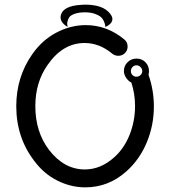

<svg xmlns="http://www.w3.org/2000/svg" viewBox="-20 -806 731 826"><path d="M433 -690Q433 -693 432.5 -697Q432 -701 428 -712Q424 -723 416 -731Q408 -739 389.5 -746Q371 -753 346 -753Q319 -753 301 -746.5Q283 -740 277.5 -731Q272 -722 270 -712.5Q268 -703 270 -696L271 -690Q234 -712 242 -742Q253 -780 326 -785Q336 -786 346 -786Q423 -786 453 -748Q476 -720 449 -699Q443 -694 433 -690ZM346 -698Q281 -697 221 -665Q161 -633 119 -573Q50 -475 50 -349Q50 -214 128 -113Q169 -58 227 -29Q285 0 347 0Q447 0 524 -69Q581 -120 611.5 -193.5Q642 -267 642 -348Q642 -418 619 -484Q621 -492 621 -500Q621 -523 605.5 -538.5Q590 -554 567.5 -554Q545 -554 529 -538.5Q513 -523 513 -500Q513 -486 522.5 -471.5Q532 -457 545 -451Q561 -403 561 -350Q561 -285 537.5 -226Q514 -167 471 -129Q413 -77 345 -77Q256 -77 191 -161Q132 -239 132 -349Q132 -452 185 -527Q250 -621 344 -621Q408 -621 463 -575Q474 -566 489 -566Q506 -566 517.5 -577.5Q529 -589 529 -606Q529 -625 514 -637Q440 -698 348 -698Q347 -698 346 -698ZM550 -517.5Q557 -525 567 -525Q577 -525 584.5 -517.5Q592 -510 592 -500Q592 -490 584.5 -483Q577 -476 567 -476Q557 -476 550 -483Q543 -490 543 -500Q543 -510 550 -517.5Z"/></svg>

Font: Sakbunderan
Style: Regular
Weight: 400
Version: Version 1.00